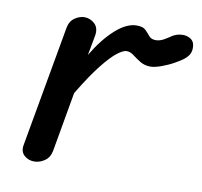

<svg xmlns="http://www.w3.org/2000/svg" viewBox="-63 -571 670 637"><g transform="rotate(10 272.0 -252.0)"><path d="M91 0Q71.5 0 57.5 -12.5Q43.5 -25 47.5 -48L120 -455Q124 -478 140.2 -489.2Q156.5 -500.5 173 -500.5Q192.5 -500.5 207.5 -486.5Q222.5 -472.5 218 -446L205.5 -379Q239 -435.5 276.8 -469.5Q314.5 -503.5 348.5 -503.5Q370 -503.5 379 -494.2Q388 -485 395.5 -475.8Q403 -466.5 418.5 -466.5Q432.5 -466.5 447 -475Q461.5 -483.5 469 -489Q483 -498 500.5 -499.2Q518 -500.5 531.2 -491.8Q544.5 -483 544.5 -462.5Q544.5 -447 537 -436.8Q529.5 -426.5 518.5 -419Q507.5 -411.5 496 -405Q477 -394 453.8 -385.5Q430.5 -377 416.5 -377Q396.5 -377 381.5 -386.2Q366.5 -395.5 354.5 -404.8Q342.5 -414 330 -414Q319 -414 299.5 -399.2Q280 -384.5 251 -348.2Q222 -312 182.5 -246.5L147 -45Q142.5 -22.5 125.8 -11.2Q109 0 91 0Z"/></g></svg>

Font: Edu AU VIC WA NT Pre Medium
Style: Regular
Weight: 500
Designer: Tina and Corey Anderson, Eben Sorkin, Mirko Velimirovic
Foundry: Google for Education
Version: Version 1.001